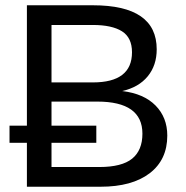

<svg xmlns="http://www.w3.org/2000/svg" viewBox="-20 -708 707 728"><path d="M614.3 -193.8Q614.3 -102.1 547.4 -51Q480.5 0 361.3 0H82V-166.5H16.1V-231.4H82V-688H332Q574.2 -688 574.2 -521Q574.2 -460 540 -418.5Q505.9 -377 443.4 -362.8Q525.4 -353 569.8 -307.9Q614.3 -262.7 614.3 -193.8ZM480.5 -509.8Q480.5 -565.4 442.4 -589.4Q404.3 -613.3 332 -613.3H175.3V-395.5H332Q480.5 -395.5 480.5 -509.8ZM520 -201.2Q520 -322.8 349.1 -322.8H175.3V-231.4H345.2V-166.5H175.3V-74.7H356.4Q441.9 -74.7 481 -106.4Q520 -138.2 520 -201.2Z"/></svg>

Font: Arimo
Style: Regular
Weight: 400
Designer: Steve Matteson
Foundry: Monotype Imaging Inc.
Version: Version 1.33